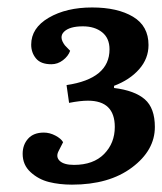

<svg xmlns="http://www.w3.org/2000/svg" viewBox="-20 -859 437 517"><path d="M379.9 -737.8Q379.9 -701.2 354.7 -672.6Q329.6 -644 287.1 -627.9V-622.1Q342.8 -615.2 369.9 -591.6Q397 -567.9 397 -517.1Q397 -454.1 335.4 -408Q273.9 -361.8 173.8 -361.8Q140.1 -361.8 111.8 -368.9Q83.5 -376 62.3 -395.5Q41 -415 41 -444.8Q41 -469.2 55.7 -485.6Q70.3 -502 98.1 -502Q113.8 -502 129.2 -493.9Q144.5 -485.8 149.9 -476.1L138.2 -453.1Q129.4 -437 140.6 -426Q151.9 -415 179.2 -415Q231.4 -415 260.3 -444.3Q289.1 -473.6 289.1 -517.1Q289.1 -587.9 216.8 -587.9Q196.3 -587.9 166 -582L159.2 -629.9Q274.9 -647 274.9 -726.1Q274.9 -756.3 254.9 -772.2Q234.9 -788.1 203.1 -788.1Q167.5 -788.1 152.6 -773.7Q137.7 -759.3 154.8 -736.8L168.9 -722.2Q163.6 -707.5 149.4 -696.8Q135.3 -686 118.2 -686Q89.8 -686 76.9 -701.7Q64 -717.3 64 -738.8Q64 -783.7 111.3 -811.3Q158.7 -838.9 228 -838.9Q296.4 -838.9 338.1 -814Q379.9 -789.1 379.9 -737.8Z"/></svg>

Font: Literata Book
Style: Bold Italic
Weight: 700
Italic angle: -3°
Designer: Latin by Veronika Burian and Jose Scaglione. Greek by Irene Vlachou. Cyrillic by Vera Evstafieva
Foundry: TypeTogether
Version: Version 1.003;PS 001.003;hotconv 1.0.88;makeotf.lib2.5.64775